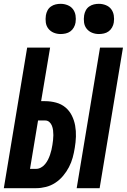

<svg xmlns="http://www.w3.org/2000/svg" viewBox="-27 -984 663 1004"><path d="M374 0 496 -735H616L494 0ZM-7 0 115 -735H235L188 -455H209Q238 -455 266 -447.5Q294 -440 315 -422.5Q336 -405 348.5 -380Q361 -355 366 -327Q371 -299 370 -269.5Q369 -240 364 -211Q360 -185 353 -159.5Q346 -134 333.5 -110Q321 -86 303 -64.5Q285 -43 262 -28Q239 -13 213 -6.5Q187 0 162 0ZM130 -101H162Q175 -101 187.5 -108Q200 -115 209 -126Q218 -137 224 -149Q230 -161 234.5 -174Q239 -187 242 -200Q245 -213 247 -226Q249 -239 250.5 -252Q252 -265 252 -277.5Q252 -290 250.5 -302.5Q249 -315 244.5 -326.5Q240 -338 231 -346Q222 -354 209 -354H172ZM490 -806Q471 -806 454 -813Q437 -820 426 -834Q415 -848 412.5 -866.5Q410 -885 413 -904Q415 -917 421.5 -929.5Q428 -942 439.5 -950Q451 -958 464 -961Q477 -964 490 -964Q509 -964 526.5 -957Q544 -950 554.5 -936Q565 -922 568 -903.5Q571 -885 568 -866Q566 -853 559 -840.5Q552 -828 541 -820Q530 -812 516.5 -809Q503 -806 490 -806ZM290 -806Q271 -806 254 -813Q237 -820 226 -834Q215 -848 212.5 -866.5Q210 -885 213 -904Q215 -917 221.5 -929.5Q228 -942 239.5 -950Q251 -958 264 -961Q277 -964 290 -964Q309 -964 326.5 -957Q344 -950 354.5 -936Q365 -922 368 -903.5Q371 -885 368 -866Q366 -853 359 -840.5Q352 -828 341 -820Q330 -812 316.5 -809Q303 -806 290 -806Z"/></svg>

Font: Iosevka Curly Extended
Style: Bold Italic
Weight: 700
Width: 7
Italic angle: -9°
Monospace: yes
Designer: Belleve Invis
Foundry: Belleve Invis
Version: Version 11.1.0; ttfautohint (v1.8.3)